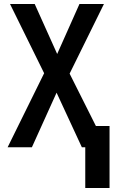

<svg xmlns="http://www.w3.org/2000/svg" viewBox="-20 -734 570 957"><path d="M18 0 200 -369 30 -714H153L265 -465L376 -714H498L327 -367L458 -106H526V203H405V0H388L262 -272L139 0Z"/></svg>

Font: Noto Sans Mono Condensed SemiBold
Style: Regular
Weight: 600
Width: 3
Designer: Monotype Design Team
Foundry: Monotype Imaging Inc.
Version: Version 2.014